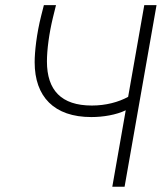

<svg xmlns="http://www.w3.org/2000/svg" viewBox="-20 -713 626 733"><path d="M328.6 -266.1C374 -266.1 423.3 -274.4 460 -292L408.7 0H455.6L577.6 -693.4H530.8L469.2 -343.3C432.6 -323.2 384.3 -310.1 330.6 -310.1C213.9 -310.1 159.2 -368.7 159.2 -478.5C159.2 -522.9 167.5 -585.9 182.1 -646L193.8 -693.4H147.5L137.2 -652.8C119.6 -583.5 112.3 -514.6 112.3 -475.6C112.3 -343.8 186.5 -266.1 328.6 -266.1Z"/></svg>

Font: Cascadia Code PL ExtraLight
Style: Italic
Weight: 200
Italic angle: -10°
Monospace: yes
Designer: Aaron Bell
Foundry: Saja Typeworks
Version: Version 2404.023